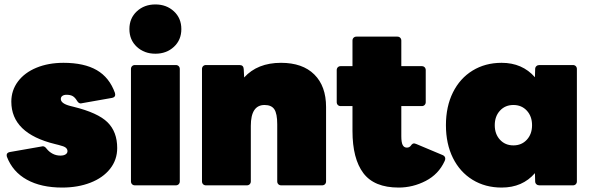

<svg xmlns="http://www.w3.org/2000/svg" viewBox="-20 -835 2669 865"><path d="M11 -129Q10 -132 10 -136Q10 -147 24 -150L167 -175L173 -176Q182 -176 190 -165Q201 -151 217 -142.5Q233 -134 252 -134Q267 -134 275.5 -139.5Q284 -145 284 -154Q284 -163 276.5 -169.5Q269 -176 244 -182L228 -186Q31 -234 31 -377Q31 -428 61 -468Q91 -508 144.5 -530Q198 -552 266 -552Q359 -552 416 -519Q473 -486 498 -416Q499 -413 499 -408Q499 -397 485 -394L349 -370L344 -369Q334 -369 327 -381Q318 -396 307.5 -402Q297 -408 280 -408Q268 -408 261 -403Q254 -398 254 -389Q254 -369 295 -358L311 -354Q421 -327 464.5 -284Q508 -241 508 -168Q508 -115 476 -74.5Q444 -34 387.5 -12Q331 10 260 10Q165 10 101 -25.5Q37 -61 11 -129Z M563 -704Q563 -753 596.5 -784Q630 -815 680 -815Q730 -815 763.5 -784Q797 -753 797 -704Q797 -655 763.5 -624Q730 -593 680 -593Q630 -593 596.5 -624Q563 -655 563 -704ZM588 0Q580 0 575 -5Q570 -10 570 -18V-524Q570 -532 575 -537Q580 -542 588 -542H772Q780 -542 785 -537Q790 -532 790 -524V-18Q790 -10 785 -5Q780 0 772 0Z M908 0Q900 0 895 -5Q890 -10 890 -18V-524Q890 -532 895 -537Q900 -542 908 -542H1059Q1077 -542 1078 -524L1080 -486Q1140 -552 1246 -552Q1343 -552 1396 -499.5Q1449 -447 1449 -353V-18Q1449 -10 1444 -5Q1439 0 1431 0H1247Q1239 0 1234 -5Q1229 -10 1229 -18V-275Q1229 -323 1216 -342.5Q1203 -362 1172 -362Q1110 -362 1110 -268V-18Q1110 -10 1105 -5Q1100 0 1092 0Z M1568 -245V-357H1515Q1507 -357 1502 -362Q1497 -367 1497 -375V-519Q1497 -527 1502 -532Q1507 -537 1515 -537H1568V-652Q1568 -660 1573 -665Q1578 -670 1586 -670H1770Q1778 -670 1783 -665Q1788 -660 1788 -652V-537H1880Q1888 -537 1893 -532Q1898 -527 1898 -519V-375Q1898 -367 1893 -362Q1888 -357 1880 -357H1788V-221Q1788 -194 1794 -182Q1800 -170 1813 -170Q1819 -170 1824 -172.5Q1829 -175 1835 -184Q1840 -189 1845 -189Q1848 -189 1856 -186L1975 -136Q1986 -131 1986 -120Q1986 -115 1983 -109Q1956 -50 1898 -20Q1840 10 1776 10Q1666 10 1617 -55Q1568 -120 1568 -245Z M1989 -271Q1989 -355 2020.5 -418.5Q2052 -482 2109 -517Q2166 -552 2240 -552Q2333 -552 2390 -487L2391 -524Q2391 -532 2396.5 -537Q2402 -542 2410 -542H2561Q2569 -542 2574 -537Q2579 -532 2579 -524V-18Q2579 -10 2574 -5Q2569 0 2561 0H2410Q2402 0 2396.5 -5Q2391 -10 2391 -18L2390 -55Q2334 10 2240 10Q2166 10 2109 -25Q2052 -60 2020.5 -123.5Q1989 -187 1989 -271ZM2377 -271Q2377 -311 2353.5 -336.5Q2330 -362 2293 -362Q2256 -362 2232.5 -336.5Q2209 -311 2209 -271Q2209 -231 2232.5 -205.5Q2256 -180 2293 -180Q2330 -180 2353.5 -205.5Q2377 -231 2377 -271Z"/></svg>

Font: LINE Seed Sans TH App Heavy
Style: Regular
Weight: 900
Designer: Dalton Maag Ltd | Thai characters by Cadson Demak Co.,Ltd.
Foundry: Dalton Maag Ltd
Version: Version 1.003